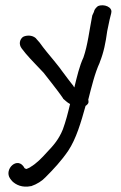

<svg xmlns="http://www.w3.org/2000/svg" viewBox="-20 -537 451 718"><path d="M353 -303V-304C368 -341 375 -377 381 -421L390 -464L396 -488V-489C402 -510 369 -524 346 -514C330 -501 332 -492 331 -492L325 -479C314 -423 308 -368 292 -322C277 -290 268 -251 258 -210C258 -210 256 -213 255 -214V-215C249 -223 242 -231 234 -242L210 -274C202 -286 192 -297 182 -310C163 -333 145 -354 128 -378L113 -395C100 -406 79 -406 66 -399C54 -390 49 -372 61 -356L76 -337C98 -311 121 -289 143 -265L172 -228C185 -211 204 -187 216 -169V-168C225 -161 229 -155 242 -148C234 -114 226 -83 215 -53C200 -16 180 7 155 33C137 53 116 75 93 88V89H92C87 92 81 94 78 95L72 92C47 44 -7 96 18 131L25 140C39 154 63 166 96 159H97C118 152 138 139 150 126C180 96 209 65 235 27C265 -18 283 -80 300 -141C305 -144 311 -150 311 -155C311 -159 311 -161 310 -164C322 -211 335 -265 353 -303Z"/></svg>

Font: Stray Cat
Style: ExBdCn
Weight: 800
Version: Version 1.0